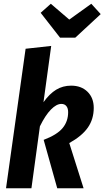

<svg xmlns="http://www.w3.org/2000/svg" viewBox="-20 -1000 555 1020"><path d="M211 -457Q243 -502 278.5 -523.5Q314 -545 358 -545Q412 -545 445 -512.5Q478 -480 478 -427Q478 -367 446.5 -322Q415 -277 348 -240L424 0H284L212 -257Q283 -284 312.5 -319.5Q342 -355 342 -404Q342 -425 332.5 -436.5Q323 -448 306 -448Q280 -448 250.5 -418Q221 -388 192 -329L147 0H12L116 -741L252 -756ZM515 -925 380 -800H299L196 -932L250 -980L348 -896L465 -980Z"/></svg>

Font: Fira Sans Compressed SemiBold
Style: Italic
Weight: 600
Width: 1
Italic angle: -8°
Designer: bBox Type GmbH & Carrois Corporate GbR & Edenspiekermann AG
Foundry: bBox Type GmbH & Carrois Corporate GbR & Edenspiekermann AG
Version: Version 4.301